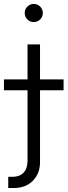

<svg xmlns="http://www.w3.org/2000/svg" viewBox="-74 -738 339 962"><path d="M64 -515.6H126.5V74.7Q126.5 131.3 90.6 167.7Q54.7 204.1 -5.4 204.1H-32.7V147.9H-10.7Q23.9 147.9 43.9 127.4Q64 106.9 64 65.9ZM-54.2 -285.6V-340.3H244.6V-285.6ZM95.2 -627.4Q76.7 -627.4 63.2 -640.6Q49.8 -653.8 49.8 -672.9Q49.8 -691.9 63.2 -705.1Q76.7 -718.3 95.2 -718.3Q113.8 -718.3 127.2 -705.1Q140.6 -691.9 140.6 -672.9Q140.6 -653.8 127.2 -640.6Q113.8 -627.4 95.2 -627.4Z"/></svg>

Font: Inter Display Light
Style: Regular
Weight: 300
Designer: Rasmus Andersson
Foundry: rsms
Version: Version 4.000;git-a52131595